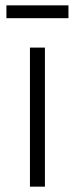

<svg xmlns="http://www.w3.org/2000/svg" viewBox="-20 -698 279 718"><path d="M4 -630H236V-678H4ZM92 0H148V-520H92Z"/></svg>

Font: Fixel Display Light
Style: Regular
Weight: 300
Designer: AlfaBravo + MacPaw
Foundry: Kyrylo Tkachov, Marchela Mozhyna, Serhii Makarenko, Maria Weinstein, Zakhar Kryvoshyya
Version: Version 1.211